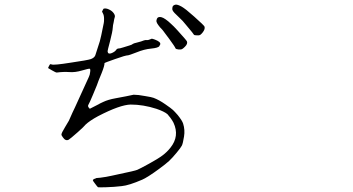

<svg xmlns="http://www.w3.org/2000/svg" viewBox="-20 -782 1540 837"><path d="M373 -308.6 413.1 -329.1 414.1 -330.1Q416 -331.1 430.7 -337.9Q451.2 -347.7 483.4 -353.5Q537.1 -363.3 562.5 -369.1Q582 -369.1 612.3 -363.3Q642.6 -358.4 649.4 -355.5Q672.9 -346.7 699.7 -328.1Q726.6 -309.6 733.9 -302.7Q741.2 -295.9 754.9 -280.3Q774.4 -255.9 778.3 -243.2Q787.1 -215.8 782.2 -186.5Q777.3 -156.2 772.9 -147.5Q768.6 -138.7 749.5 -115.7Q730.5 -92.8 716.8 -80.1Q703.1 -67.4 673.8 -45.9Q626 -10.7 600.6 1Q542 26.4 510.7 29.3Q477.5 33.2 443.4 34.2Q412.1 35.2 407.2 34.2Q404.3 32.2 393.6 17.6Q389.6 12.7 387.2 8.8Q384.8 4.9 384.8 2.9Q387.7 -2 400.4 -5.9Q428.7 -6.8 497.1 -22.5Q567.4 -37.1 578.1 -41.5Q588.9 -45.9 628.9 -67.9Q668.9 -89.8 688.5 -104.5Q708 -119.1 722.7 -137.7Q763.7 -188.5 736.3 -247.1Q731.4 -256.8 723.1 -268.1Q714.8 -279.3 710 -284.2Q696.3 -295.9 662.1 -307.6Q604.5 -326.2 549.8 -326.2Q502.9 -325.2 407.2 -275.4Q371.1 -255.9 352.5 -238.3L351.6 -237.3Q347.7 -231.4 319.3 -206.1Q286.1 -176.8 279.3 -172.9Q265.6 -166 253.9 -183.6Q247.1 -192.4 248 -196.3Q248 -202.1 263.7 -228Q279.3 -253.9 280.3 -255.9L295.9 -291Q299.8 -297.9 331.1 -367.2Q362.3 -436.5 367.2 -446.3Q372.1 -456.1 373 -467.8Q375 -480.5 371.1 -482.4Q367.2 -483.4 336.9 -474.6Q307.6 -465.8 282.2 -467.8Q257.8 -469.7 227.5 -465.8Q222.7 -465.8 206.1 -475.6Q193.4 -482.4 189.5 -485.4Q190.4 -488.3 193.4 -494.1Q197.3 -502 199.2 -502Q201.2 -502.9 205.1 -501Q214.8 -497.1 288.1 -508.8Q361.3 -519.5 376 -524.4Q391.6 -530.3 395.5 -541Q411.1 -590.8 415 -601.6Q418.9 -613.3 432.6 -682.6Q432.6 -682.6 432.6 -683.6Q433.6 -686.5 433.6 -700.2Q433.6 -714.8 428.7 -723.6Q425.8 -729.5 424.8 -731.4Q429.7 -742.2 431.6 -744.1Q441.4 -747.1 454.1 -741.2Q467.8 -735.4 475.6 -724.6Q482.4 -714.8 480.5 -708Q477.5 -699.2 475.6 -685.5Q473.6 -674.8 472.7 -671.9Q472.7 -668.9 471.7 -662.1Q470.7 -644.5 460 -603.5Q448.2 -560.5 449.2 -556.6Q451.2 -543.9 467.8 -550.8Q482.4 -557.6 486.3 -564.5Q489.3 -569.3 494.1 -570.3Q502 -570.3 516.6 -575.2Q531.2 -580.1 543.5 -583.5Q555.7 -586.9 559.6 -590.8Q561.5 -592.8 578.1 -596.7Q597.7 -601.6 606.4 -605.5Q614.3 -608.4 620.1 -607.4Q627 -606.4 641.6 -613.3Q644.5 -613.3 655.3 -609.4Q668 -604.5 673.8 -599.6Q683.6 -591.8 674.8 -582V-581.1Q669.9 -573.2 639.6 -570.3Q608.4 -567.4 575.2 -553.7Q542 -541 539.1 -541Q527.3 -541 481.4 -524.4Q436.5 -508.8 435.5 -506.8Q436.5 -497.1 422.9 -462.9Q406.2 -422.9 402.3 -410.2Q397.5 -397.5 385.7 -370.1Q374 -343.8 373 -340.8L364.3 -323.2Q362.3 -316.4 370.1 -309.6L371.1 -307.6ZM432.6 -683.6Q432.6 -683.6 433.6 -683.6ZM432.6 -683.6V-682.6Q432.6 -682.6 432.6 -682.6Q432.6 -682.6 432.6 -683.6ZM793.9 -669.9Q775.4 -693.4 760.7 -706.1Q748 -717.8 740.7 -725.6Q733.4 -733.4 731.4 -739.3Q730.5 -746.1 732.4 -752.9Q734.4 -757.8 739.3 -759.8Q744.1 -762.7 751 -761.7Q759.8 -759.8 770.5 -753.9Q783.2 -746.1 793 -738.3Q807.6 -726.6 826.2 -710Q870.1 -670.9 871.6 -666Q873 -661.1 871.6 -655.3Q870.1 -649.4 864.3 -641.6Q858.4 -633.8 853.5 -630.4Q848.6 -627 838.9 -627.9Q827.1 -627.9 825.2 -630.9Q825.2 -632.8 793.9 -669.9ZM717.8 -612.3Q692.4 -646.5 688.5 -651.4Q675.8 -664.1 669.9 -672.9Q664.1 -680.7 662.1 -687.5Q661.1 -693.4 664.1 -700.2Q666 -705.1 670.9 -707Q676.8 -709 683.6 -707Q691.4 -705.1 701.2 -698.2Q713.9 -689.5 722.7 -680.7Q737.3 -668 753.9 -649.4Q793 -606.4 794.9 -601.6Q796.9 -596.7 794.9 -590.8Q793 -585 786.1 -578.1Q779.3 -571.3 774.4 -568.4Q769.5 -565.4 758.3 -566.4Q747.1 -567.4 745.1 -571.3Q742.2 -579.1 717.8 -612.3Z"/></svg>

Font: ToneOZ-YinPZ-Tsuipita-TC
Style: Regular
Weight: 400
Designer: ÂÆ£ÂøóÂáåJeffrey Xuan(jeffreyx@gmail.com, ToneOZ.com) ÈòøÂù§(cjkFonts)
Foundry: ToneOZ
Version: Version 0.24071